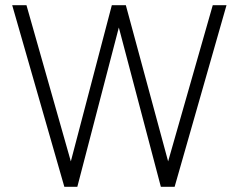

<svg xmlns="http://www.w3.org/2000/svg" viewBox="-20 -720 918 740"><path d="M800 -700 628 -98 465 -700H411L253 -98L82 -700H27L228 0H278L438 -614L600 0H653L853 -700Z"/></svg>

Font: Arthouse Owned Light
Style: Regular
Weight: 300
Designer: Jeremy Tribby
Foundry: Tribby Type
Version: Version 1.000;PS 001.000;hotconv 1.0.88;makeotf.lib2.5.64775